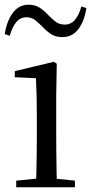

<svg xmlns="http://www.w3.org/2000/svg" viewBox="-25 -788 384 808"><path d="M43.3 0V-27.8L153.1 -38.6H184.5L290.3 -27.8V0ZM126.3 0Q127.3 -24.4 128.2 -65.3Q129.1 -106.3 129.6 -150.7Q130.1 -195.1 130.1 -228.5V-288.8Q130.1 -339.6 129.2 -380.6Q128.3 -421.6 126.3 -458.9L37.3 -463V-488.6L201.7 -528L213.9 -519.8L211.5 -380.2V-228.5Q211.5 -195.1 212 -150.7Q212.5 -106.3 213.1 -65.3Q213.7 -24.4 214.7 0ZM-5.1 -644.7Q3.6 -699.9 29.2 -734.1Q54.7 -768.2 95.4 -768.2Q122.2 -768.2 141.7 -755.8Q161.2 -743.3 175.6 -727.1Q193 -709 208.9 -696.8Q224.7 -684.5 247.4 -684.5Q273.4 -684.5 290.4 -704.4Q307.4 -724.3 317.4 -761L338.5 -753.8Q330 -698.2 304.5 -665Q278.9 -631.8 237.4 -631.8Q209.6 -631.8 191 -643.8Q172.4 -655.8 157.8 -671.2Q141.2 -687.9 125.2 -701.6Q109.3 -715.3 86.1 -715.3Q60.6 -715.3 43.7 -695.2Q26.8 -675 16 -637.5Z"/></svg>

Font: Noto Serif KR
Style: Regular
Weight: 200
Designer: Ryoko NISHIZUKA 西塚涼子 (kana & ideographs); Frank Grießhammer (Latin, Greek & Cyrillic); Wenlong ZHANG 张文龙 (bopomofo); San
Foundry: Adobe
Version: Version 2.001;hotconv 1.1.0;makeotfexe 2.6.0